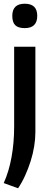

<svg xmlns="http://www.w3.org/2000/svg" viewBox="-20 -791 265 1031"><path d="M113 -640Q78 -640 62 -655.5Q46 -671 46 -706Q46 -771 113 -771Q180 -771 180 -706Q180 -640 113 -640ZM0 192Q28 130 42 52.5Q56 -25 56 -112V-540H170V-81Q170 -45 163.5 -5Q157 35 144.5 74.5Q132 114 115 151.5Q98 189 77 220Z"/></svg>

Font: Encode Sans Compressed
Style: SemiBold
Weight: 600
Designer: Pablo Impallari, Andres Torresi
Foundry: Pablo Impallari, Andres Torresi
Version: Version 1.000; ttfautohint (v1.00) -l 8 -r 50 -G 200 -x 14 -